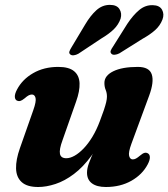

<svg xmlns="http://www.w3.org/2000/svg" viewBox="-20 -754 691 788"><path d="M586.4 -124.9Q594.7 -120.6 595.1 -109Q595.6 -97.4 586.3 -79.6Q564.3 -37.6 519.1 -12Q474 13.5 414.6 13.5Q377.4 13.5 357.2 -1.6Q337.1 -16.7 337.1 -45.4Q337.1 -62.5 344.8 -83.7Q352.6 -104.9 363.8 -129.8Q375 -154.7 386.6 -183Q398.3 -211.4 405.6 -242.9L417.6 -232.8Q390.7 -163 355.9 -115.6Q321.1 -68.1 283.2 -39.7Q245.3 -11.2 207.6 1.1Q170 13.5 136.9 13.5Q90.9 13.5 68.9 -6.7Q46.8 -26.8 45.9 -62.6Q45 -98.5 61.7 -145.7L116.7 -302.1Q129.4 -337.9 125.9 -352Q122.3 -366.1 111.1 -366.1Q104.8 -366.1 98 -362.8Q91.2 -359.4 81.1 -350.4Q70.3 -341.6 63.3 -339.8Q56.3 -337.9 49.6 -341Q41.3 -345.3 40.9 -356.9Q40.4 -368.5 49.7 -386.3Q71.7 -428.3 116.1 -453.8Q160.4 -479.4 219 -479.4Q263.1 -479.4 284.1 -461.8Q305.2 -444.3 306.5 -412.4Q307.8 -380.4 292.2 -336.8L236.7 -178.9Q222.4 -140.3 226.1 -122.4Q229.8 -104.6 252.2 -104.6Q267.8 -104.6 286.2 -114.9Q304.6 -125.3 323.3 -144.8Q342.1 -164.3 359.2 -192.5Q376.3 -220.8 389.8 -256.9Q399.9 -283.2 406.3 -302.2Q412.6 -321.1 415.8 -334.5Q418.9 -347.8 418.9 -357.3Q418.9 -372.8 413.7 -385.1Q408.5 -397.4 408.5 -413.7Q408.5 -443.5 444.8 -461.4Q481.1 -479.4 545.7 -479.4Q592.9 -479.4 602.9 -448.5Q612.9 -417.6 592.2 -361.5L519.3 -163.8Q506.3 -128.4 510 -114.1Q513.8 -99.8 524.9 -99.8Q531.3 -99.8 538 -103.3Q544.8 -106.9 554.9 -115.5Q565.7 -124.7 572.7 -126.5Q579.7 -128.4 586.4 -124.9ZM329.5 -653.4Q351.1 -689.9 375.3 -711.8Q399.5 -733.8 430.5 -734Q459.4 -734.2 470.3 -716.7Q481.3 -699.3 474.9 -677.3Q466.2 -652.6 446.9 -633.7Q427.6 -614.8 394.8 -595.3L301.7 -533.5Q292.2 -528.2 282.8 -527.1Q273.4 -526.1 268.1 -530.9Q262.5 -535.7 264.9 -542.9Q267.4 -550.2 273.2 -559.4ZM502.5 -656.2Q526.2 -691.9 551.3 -712.8Q576.4 -733.8 607 -732.8Q635.1 -732.2 645.1 -713.9Q655.1 -695.7 646.7 -673.7Q637.2 -649 617 -630.7Q596.8 -612.4 564 -594.1L470 -535.1Q460.5 -530.2 451 -529.3Q441.5 -528.5 437 -533.7Q431.8 -539.3 434.6 -546.5Q437.5 -553.8 443.4 -562.2Z"/></svg>

Font: Fraunces
Style: Italic
Weight: 900
Italic angle: -16°
Version: Version 1.000;[0bf87f6ff]